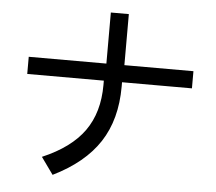

<svg xmlns="http://www.w3.org/2000/svg" viewBox="-55 -786 1029 914"><g transform="rotate(5 460.0 -329.0)"><path d="M67 -482H438V-726H524V-482H854V-400H520V-379Q520 -222 449 -113.5Q378 -5 229 68L171 -13Q307 -71 370 -159.5Q433 -248 433 -379V-400H67Z"/></g></svg>

Font: BM YEONSUNG
Style: Regular
Weight: 400
Designer: Bongjin Kim; Myungsoo Han; Jaehyun Keum; Jihee Min; Dokyung Lee; Chorong Kim; Jooyeon Kang; Sang-a Kim;
Foundry: Sandoll Communications Inc.
Version: Version 1.000;PS 1;hotconv 16.6.51;makeotf.lib2.5.65220